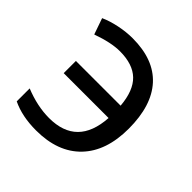

<svg xmlns="http://www.w3.org/2000/svg" viewBox="-153 -668 799 799"><g transform="rotate(45 247.0 -268.0)"><path d="M170.9 9.8Q88.4 9.8 28.8 -19V-95.2Q104 -64.9 172.9 -64.9Q336.9 -64.9 348.1 -240.2H84V-312H347.2Q340.3 -394 300.8 -432.1Q261.2 -470.2 185.1 -470.2Q133.8 -470.2 60.1 -443.8L35.2 -515.1Q66.4 -529.3 106.7 -537.6Q147 -545.9 184.1 -545.9Q309.6 -545.9 374.3 -474.9Q439 -403.8 439 -268.1Q439 -135.7 368.9 -63Q298.8 9.8 170.9 9.8Z"/></g></svg>

Font: NotoSans
Style: Regular
Weight: 400
Designer: Monotype Design team
Foundry: Monotype Imaging Inc.
Version: Version 1.04; ttfautohint (v1.4.1)